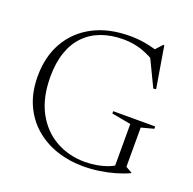

<svg xmlns="http://www.w3.org/2000/svg" viewBox="-127 -838 982 977"><g transform="rotate(20 364.0 -350.0)"><path d="M630.5 -63 664.5 -44V-41Q631 -25.5 591 -14Q551 -2.5 507.8 3.8Q464.5 10 422 10Q344 10 276 -13.2Q208 -36.5 157 -81.5Q106 -126.5 77.2 -192Q48.5 -257.5 48.5 -342Q48.5 -449 94 -528.2Q139.5 -607.5 223 -651.2Q306.5 -695 421 -695Q464.5 -695 505 -687.8Q545.5 -680.5 588.5 -665.5L554 -666.5L595 -710.5H600L637.5 -486L623 -483.5L542.5 -651L593 -602Q542.5 -636 495.5 -651.8Q448.5 -667.5 395.5 -667.5Q330 -667.5 277.2 -648.2Q224.5 -629 187 -590.5Q149.5 -552 129.8 -494.8Q110 -437.5 110 -361.5Q110 -248 152 -170.5Q194 -93 264.8 -53.5Q335.5 -14 422 -14Q454 -14 486.8 -19.8Q519.5 -25.5 547.5 -36.5Q575.5 -47.5 592.5 -62.5L574.5 -28V-274.5L470.5 -293.5V-306H698V-293.5L630.5 -275.5Z"/></g></svg>

Font: Newsreader 36pt Light
Style: Regular
Weight: 300
Designer: Hugues Gentile
Foundry: Production Type
Version: Version 1.003